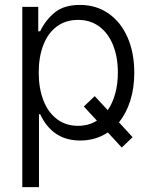

<svg xmlns="http://www.w3.org/2000/svg" viewBox="-20 -558 616 777"><path d="M416 -112.3Q436 -141.1 446.5 -180.2Q457 -219.2 457 -264.6Q457 -325.7 438.2 -373.8Q419.4 -421.9 383.1 -449.7Q346.7 -477.5 295.9 -477.5Q245.6 -477.5 209.7 -450.7Q173.8 -423.8 155.3 -375.7Q136.7 -327.6 136.7 -264.6Q136.7 -201.2 155.5 -152.3Q174.3 -103.5 210.2 -76.2Q246.1 -48.8 295.9 -48.8Q338.9 -48.8 372.1 -69.8L319.3 -127L363.3 -168.9ZM70.3 -530.3H134.8V-431.6H142.6Q164.1 -476.6 201.4 -507.3Q238.8 -538.1 303.7 -538.1Q368.7 -538.1 418.5 -503.9Q468.3 -469.7 495.8 -407.5Q523.4 -345.2 523.4 -263.7Q523.4 -202.1 507.3 -150.9Q491.2 -99.6 461.4 -63L516.6 -2.9L472.7 39.1L416.5 -22Q367.2 10.7 304.7 10.7Q192.4 10.7 142.6 -95.7H137.7V199.2H70.3Z"/></svg>

Font: Pretendard Std Light
Style: Regular
Weight: 300
Designer: Base glyphs from Inter by Rasmus Andersson; Hangeul glyphs from Noto Sans CJK(Source Han Sans) by Jang Soo-young and Kan
Foundry: Kil Hyung-jin
Version: Version 1.309